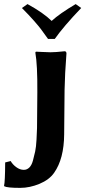

<svg xmlns="http://www.w3.org/2000/svg" viewBox="-55 -684 425 936"><path d="M127 -234.9Q127.9 -368.7 117.2 -428.2L120.1 -432.1Q125 -432.1 150.4 -430.7Q175.8 -429.2 190.9 -429.2Q215.8 -429.2 259.8 -434.1Q268.6 -434.1 269 -423.8Q261.2 -322.8 259.8 -246.1L257.8 -28.8Q256.8 90.3 209 158.2Q185.1 192.4 137.5 212.2Q89.8 231.9 43.9 231.9Q-20 231.9 -34.2 224.1L-35.2 221.2Q-30.3 203.1 -29.8 107.9L-2.9 101.1Q5.9 117.2 23.9 130.6Q42 144 61 144Q76.2 144 87.6 133.1Q99.1 122.1 105.5 99.1Q111.8 76.2 116.5 54.2Q121.1 32.2 123 -2.9Q125 -38.1 125.5 -59.6Q126 -81.1 126 -116.2ZM51.8 -645 79.1 -664.1Q157.2 -621.1 196.8 -582Q234.9 -617.2 314 -664.1L340.8 -645Q254.9 -555.2 211.9 -494.1H179.2Q154.3 -529.3 144 -542.7Q133.8 -556.2 110.4 -583Q86.9 -609.9 51.8 -645Z"/></svg>

Font: Linux Biolinum O
Style: Bold
Weight: 700
Designer: Philipp H. Poll
Foundry: Philipp H. Poll
Version: Version 1.3.2